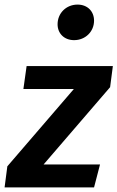

<svg xmlns="http://www.w3.org/2000/svg" viewBox="-40 -817 512 837"><path d="M283 -642C332 -642 370 -679 370 -727C370 -767 342 -797 298 -797C249 -797 211 -760 211 -711C211 -672 239 -642 283 -642ZM452 -529H76L62 -429H282L-8 -92L-20 0H370L396 -100H150L440 -437Z"/></svg>

Font: Fira Sans Medium
Style: Italic
Weight: 500
Italic angle: -8°
Designer: bBox Type GmbH & Carrois Corporate GbR & Edenspiekermann AG
Foundry: bBox Type GmbH & Carrois Corporate GbR & Edenspiekermann AG
Version: Version 4.301;PS 004.301;hotconv 1.0.88;makeotf.lib2.5.64775